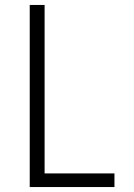

<svg xmlns="http://www.w3.org/2000/svg" viewBox="-20 -755 540 775"><path d="M100 0V-735H160V-55H442V0Z"/></svg>

Font: iosevka_custom_sans_ss08 Light
Style: Regular
Weight: 300
Designer: Belleve Invis
Foundry: Belleve Invis
Version: Version 10.3.0; ttfautohint (v1.8.3)